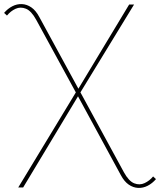

<svg xmlns="http://www.w3.org/2000/svg" viewBox="-110 -722 782 938"><path d="M652 153Q634 174 611.5 185.5Q589 197 565 196Q541 195 519 180Q497 165 480 133L267 -259L263 -266L67 -625Q43 -669 16.5 -679.5Q-10 -690 -34 -679Q-58 -668 -76 -646L-90 -659Q-72 -680 -49.5 -691.5Q-27 -703 -3 -702Q21 -701 43 -686Q65 -671 82 -639L276 -283L279 -278L495 119Q519 163 545.5 173.5Q572 184 596.5 172.5Q621 161 638 140ZM-21 194 265 -278 269 -282 521 -700H545L280 -266L275 -258L3 194Z"/></svg>

Font: Montserrat Alternates Thin
Style: Regular
Weight: 100
Designer: Julieta Ulanovsky
Foundry: Julieta Ulanovsky
Version: Version 9.000